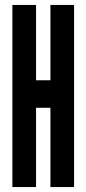

<svg xmlns="http://www.w3.org/2000/svg" viewBox="-20 -755 349 775"><path d="M30 0V-735H125.5V-431H183.5V-735H279V0H183.5V-320H125.5V0Z"/></svg>

Font: League Gothic SemiCondensed
Style: Regular
Weight: 400
Width: 4
Designer: The League of Moveable Type
Version: Version 2.001